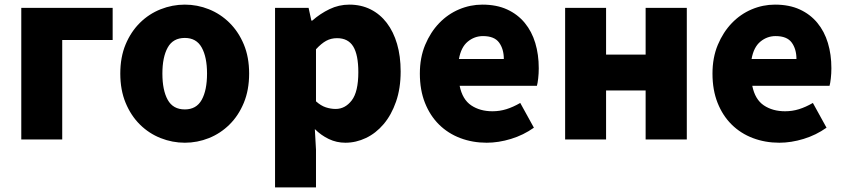

<svg xmlns="http://www.w3.org/2000/svg" viewBox="-20 -603 3656 830"><path d="M72 -569H467V-430H249V0H72Z M779 14Q725 14 674.5 -6Q624 -26 585 -64.5Q546 -103 523 -158.5Q500 -214 500 -285Q500 -356 523 -411Q546 -466 585 -504.5Q624 -543 674.5 -563Q725 -583 779 -583Q833 -583 883 -563Q933 -543 972 -504.5Q1011 -466 1034 -411Q1057 -356 1057 -285Q1057 -214 1034 -158.5Q1011 -103 972 -64.5Q933 -26 883 -6Q833 14 779 14ZM779 -130Q829 -130 852 -171.5Q875 -213 875 -285Q875 -356 852 -397.5Q829 -439 779 -439Q728 -439 705 -397.5Q682 -356 682 -285Q682 -213 705 -171.5Q728 -130 779 -130Z M1314 -569 1326 -514H1330Q1364 -544 1404.5 -563.5Q1445 -583 1490 -583Q1541 -583 1582 -562.5Q1623 -542 1652 -504Q1681 -466 1696.5 -413Q1712 -360 1712 -294Q1712 -221 1692 -163.5Q1672 -106 1638.5 -66.5Q1605 -27 1562 -6.5Q1519 14 1473 14Q1435 14 1401.5 -2Q1368 -18 1341 -45L1346 44V207H1169V-569ZM1346 -165Q1367 -146 1388.5 -139Q1410 -132 1431 -132Q1472 -132 1500.5 -169Q1529 -206 1529 -291Q1529 -366 1507 -402Q1485 -438 1437 -438Q1411 -438 1390 -426.5Q1369 -415 1346 -390Z M2084 14Q2023 14 1970 -6Q1917 -26 1878 -64.5Q1839 -103 1817 -158.5Q1795 -214 1795 -285Q1795 -354 1818 -409Q1841 -464 1878.5 -503Q1916 -542 1964.5 -562.5Q2013 -583 2065 -583Q2127 -583 2172.5 -562Q2218 -541 2248.5 -504Q2279 -467 2294 -417Q2309 -367 2309 -308Q2309 -285 2306.5 -263.5Q2304 -242 2301 -232H1967Q1979 -173 2017 -147.5Q2055 -122 2109 -122Q2140 -122 2169 -131Q2198 -140 2229 -158L2288 -51Q2243 -19 2189 -2.5Q2135 14 2084 14ZM2158 -348Q2158 -391 2137.5 -419Q2117 -447 2068 -447Q2031 -447 2002 -423Q1973 -399 1964 -348Z M2600 -569V-367H2771V-569H2949V0H2771V-212H2600V0H2423V-569Z M3349 14Q3288 14 3235 -6Q3182 -26 3143 -64.5Q3104 -103 3082 -158.5Q3060 -214 3060 -285Q3060 -354 3083 -409Q3106 -464 3143.5 -503Q3181 -542 3229.5 -562.5Q3278 -583 3330 -583Q3392 -583 3437.5 -562Q3483 -541 3513.5 -504Q3544 -467 3559 -417Q3574 -367 3574 -308Q3574 -285 3571.5 -263.5Q3569 -242 3566 -232H3232Q3244 -173 3282 -147.5Q3320 -122 3374 -122Q3405 -122 3434 -131Q3463 -140 3494 -158L3553 -51Q3508 -19 3454 -2.5Q3400 14 3349 14ZM3423 -348Q3423 -391 3402.5 -419Q3382 -447 3333 -447Q3296 -447 3267 -423Q3238 -399 3229 -348Z"/></svg>

Font: Kinto Sans Black
Style: Regular
Weight: 900
Designer: Authors: Ryoko NISHIZUKA  (kana & ideographs); Paul D. Hunt (Latin, Greek & Cyrillic); Wenlong ZHANG  (bopomofo); Sandol
Foundry: Adobe Systems Incorporated, ookami Inc.
Version: Version 0.001